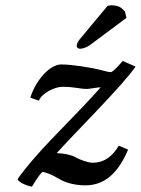

<svg xmlns="http://www.w3.org/2000/svg" viewBox="-20 -686 529 721"><path d="M384 -664 279 -538C270 -527 268 -517 268 -514C268 -508 273 -503 280 -503C290 -503 305 -507 318 -517L455 -619L449 -643C441 -649 435 -666 399 -666C394 -666 387 -665 384 -664ZM441 -457C411 -423 401 -415 395 -415C390 -415 381 -417 367 -421C318 -434 246 -444 210 -444C164 -444 111 -378 94 -319L126 -308C137 -336 185 -360 214 -360C263 -360 277 -352 307 -352C316 -352 351 -359 358 -358C281 -270 172 -166 112 -96C89 -70 49 -21 46 -12C51.3 -1.4 80.3 12 100 15C123 -24 137 -40 140 -40C150 -40 172.8 -31.7 204 -13C229 2 266 10 300 10C355 10 415 -15 461 -124L426 -139C388.5 -75 343 -75 326 -75C313 -75 283 -84 259 -98C246 -104 222 -110 193 -111C252.6 -178.3 443.2 -367.3 489 -436Z"/></svg>

Font: Linux Libertine O
Style: Bold Italic
Weight: 700
Italic angle: -11.5°
Designer: Philipp H. Poll
Foundry: Philipp H. Poll
Version: Version 4.1.0